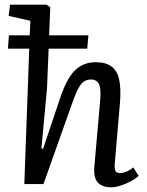

<svg xmlns="http://www.w3.org/2000/svg" viewBox="-20 -787 627 821"><path d="M353 -579H188L181 -409L157 -152L164 -150L237 -367Q251 -409 266.5 -438.5Q282 -468 300.5 -486Q319 -504 341 -512.5Q363 -521 390 -521Q432 -521 456.5 -503Q481 -485 489.5 -447Q498 -409 493 -348L471 -90Q469 -65 473.5 -56Q478 -47 494 -47Q507 -47 522 -53.5Q537 -60 550 -71L573 -35Q562 -25 547.5 -16.5Q533 -8 516.5 -1Q500 6 484.5 10Q469 14 456 14Q430 14 412.5 4.5Q395 -5 388 -23.5Q381 -42 383 -69L408 -354Q413 -404 404 -425.5Q395 -447 369 -447Q351 -447 338 -438Q325 -429 312.5 -404Q300 -379 283 -330L166 0H84L105 -579H14L18 -636H107L110 -698L17 -719L23 -767H179L195 -756L190 -636H358Z"/></svg>

Font: Literata
Style: Italic
Weight: 400
Italic angle: -2°
Designer: Latin by Veronika Burian and Jose Scaglione. Greek by Irene Vlachou. Cyrillic by Vera Evstafieva
Foundry: TypeTogether
Version: Version 3.103;gftools[0.9.29]